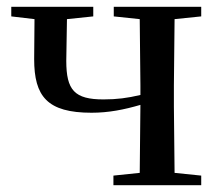

<svg xmlns="http://www.w3.org/2000/svg" viewBox="-20 -542 650 562"><path d="M313 -494 389 -486 391 -292V-264C353 -255 322 -251 283 -251C198 -251 174 -278 174 -364L176 -486L253 -494V-522H13V-494L81 -486L80 -369C80 -260 118 -212 248 -212C298 -212 343 -221 391 -235L389 -36L312 -28V0H569V-28L491 -36L489 -230V-292L491 -486L569 -494V-522H313Z"/></svg>

Font: Noto Serif TC Medium
Style: Regular
Weight: 500
Designer: Ryoko NISHIZUKA 西塚涼子 (kana & ideographs); Frank Grießhammer (Latin, Greek & Cyrillic); Wenlong ZHANG 张文龙 (bopomofo); San
Foundry: Adobe
Version: Version 2.001;hotconv 1.1.0;makeotfexe 2.6.0